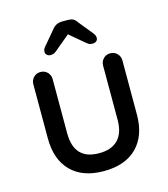

<svg xmlns="http://www.w3.org/2000/svg" viewBox="-110 -816 800 912"><g transform="rotate(-15 290.0 -360.0)"><path d="M509 -476V-210Q509 -106 451.5 -48.5Q394 9 289 9Q185 9 128 -48.5Q71 -106 71 -210V-476Q71 -496 84.5 -510Q98 -524 118 -524Q139 -524 152.5 -510Q166 -496 166 -476V-210Q166 -79 289 -79Q350 -79 382 -112Q414 -145 414 -210V-476Q414 -496 427.5 -510Q441 -524 461 -524Q482 -524 495.5 -510Q509 -496 509 -476ZM419 -611Q419 -602 412 -596Q405 -590 394 -590Q381 -590 375 -593.5Q369 -597 355 -609L291 -663L226 -609Q223 -606 215.5 -600Q208 -594 201.5 -591.5Q195 -589 186 -589Q176 -589 169 -595.5Q162 -602 162 -610Q162 -618 164 -623Q166 -628 172 -635L231 -705Q249 -729 281 -729H308Q324 -729 334 -724Q344 -719 353 -705L409 -636Q415 -628 417 -623Q419 -618 419 -611Z"/></g></svg>

Font: Quicksand Medium
Style: Regular
Weight: 500
Designer: Andrew Paglinawan
Foundry: Andrew Paglinawan
Version: Version 3.000